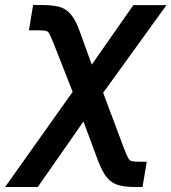

<svg xmlns="http://www.w3.org/2000/svg" viewBox="-80 -543 685 767"><path d="M-59.6 204.1 252.9 -236.3H308.1L415.5 50.3Q425.8 76.2 431.6 87.4Q437.5 98.6 446.5 100.8Q455.6 103 475.1 103H506.3L489.3 204.1H461.9Q421.9 204.1 394.8 197Q367.7 189.9 348.4 167.5Q329.1 145 311.5 98.6L253.4 -57.6L70.8 204.1ZM232.4 -119.6 134.8 -368.2Q124 -394.5 118.2 -406Q112.3 -417.5 103.5 -419.7Q94.7 -421.9 75.2 -421.9H35.6L52.2 -522.9H88.4Q128.9 -522.9 156 -515.9Q183.1 -508.8 202.6 -486.1Q222.2 -463.4 238.8 -417L286.6 -284.7L452.6 -522.5H585L293.9 -119.6Z"/></svg>

Font: Inter 28pt SemiBold
Style: Italic
Weight: 600
Italic angle: -9.3988°
Designer: Rasmus Andersson
Foundry: rsms
Version: Version 4.001;git-66647c0bb